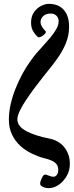

<svg xmlns="http://www.w3.org/2000/svg" viewBox="-20 -745 382 995"><path d="M232 230Q208 230 192 217Q188 213 188 206Q188 199 193 186Q201 166 207.5 162Q214 158 221 161Q232 165 241 168Q250 171 256 171Q268 171 275 161Q282 151 282 135Q282 112 265.5 98Q249 84 206 74Q176 66 144 50.5Q112 35 85.5 11Q59 -13 42.5 -47Q26 -81 26 -125Q26 -164 35 -204Q44 -244 60 -284.5Q76 -325 97 -364Q117 -400 142 -434.5Q167 -469 201 -505Q219 -525 238.5 -547.5Q258 -570 271 -593Q284 -616 284 -635Q284 -652 272.5 -663.5Q261 -675 241 -675Q219 -675 204.5 -662Q190 -649 190 -629Q190 -611 216 -583Q221 -579 212.5 -569.5Q204 -560 192 -554.5Q180 -549 174 -555Q161 -567 151 -584.5Q141 -602 141 -628Q141 -660 156 -681.5Q171 -703 192.5 -714Q214 -725 233 -725Q283 -725 310.5 -694Q338 -663 338 -607Q338 -561 321 -520Q304 -479 276 -440Q248 -401 214 -360Q189 -329 163.5 -295Q138 -261 116.5 -229Q95 -197 82.5 -170.5Q70 -144 70 -127Q70 -90 116.5 -65.5Q163 -41 235 -27Q286 -17 314 19Q342 55 342 104Q342 139 325.5 167.5Q309 196 284 213Q259 230 232 230Z"/></svg>

Font: Junicode VF
Style: Italic
Weight: 400
Italic angle: -11°
Designer: Peter S. Baker
Version: Version 2.209